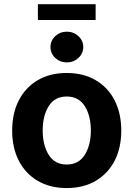

<svg xmlns="http://www.w3.org/2000/svg" viewBox="-20 -910 653 940"><path d="M306.6 10.7Q224.6 10.7 164.6 -24.7Q104.5 -60.1 72 -123.3Q39.6 -186.5 39.6 -270.5Q39.6 -355 72 -418.5Q104.5 -481.9 164.6 -517.3Q224.6 -552.7 306.6 -552.7Q388.7 -552.7 448.7 -517.3Q508.8 -481.9 541.3 -418.5Q573.7 -355 573.7 -270.5Q573.7 -186.5 541.3 -123.3Q508.8 -60.1 448.7 -24.7Q388.7 10.7 306.6 10.7ZM306.6 -104.5Q365.2 -104.5 395 -151.9Q424.8 -199.2 424.8 -271Q424.8 -343.3 395 -390.4Q365.2 -437.5 306.6 -437.5Q248 -437.5 218.5 -390.4Q189 -343.3 189 -271Q189 -199.2 218.5 -151.9Q248 -104.5 306.6 -104.5ZM448.2 -889.6V-812H165.5V-889.6ZM307.1 -604.5Q273.9 -604.5 250.5 -626.5Q227.1 -648.4 227.1 -679.7Q227.1 -710.9 250.5 -732.9Q273.9 -754.9 307.1 -754.9Q340.3 -754.9 364 -732.9Q387.7 -710.9 387.7 -679.7Q387.7 -648.4 364 -626.5Q340.3 -604.5 307.1 -604.5Z"/></svg>

Font: Inter-Bold
Style: Bold
Weight: 700
Designer: Rasmus Andersson
Foundry: rsms
Version: Version 4.000;git-a52131595